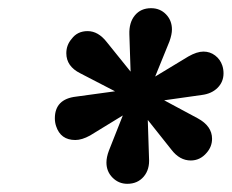

<svg xmlns="http://www.w3.org/2000/svg" viewBox="-20 -952 566 469"><path d="M291 -503Q270 -503 255 -518Q240 -533 240 -555Q240 -568 246 -584L280 -670L200 -621Q180 -610 164 -610Q128 -610 117 -644Q114 -653 114 -663Q114 -710 166 -716L261 -729L176 -773Q142 -790 142 -822Q142 -842 155 -857Q169 -876 194 -876Q220 -876 241 -849L299 -777L296 -868Q295 -897 309.5 -914.5Q324 -932 349 -932Q371 -932 385.5 -917Q400 -902 400 -880Q400 -868 394 -851L359 -765L440 -814Q461 -826 477 -826Q493 -826 505.5 -816.5Q518 -807 523 -792Q526 -783 526 -773Q526 -752 511.5 -737.5Q497 -723 473 -720L381 -707L463 -663Q498 -644 498 -613Q498 -594 485 -579Q469 -560 446 -560Q419 -560 399 -586L341 -659L344 -566Q346 -538 331 -520.5Q316 -503 291 -503Z"/></svg>

Font: Pacifico
Style: Regular
Weight: 400
Designer: Vernon Adams
Foundry: Vernon Adams
Version: Version 3.010; ttfautohint (v1.8.4.7-5d5b)